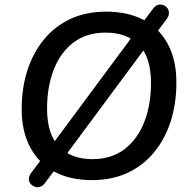

<svg xmlns="http://www.w3.org/2000/svg" viewBox="-20 -764 815 824"><path d="M374 9Q283 9 215.5 -26Q148 -61 110.5 -130Q73 -199 73 -296Q73 -386 97.5 -462Q122 -538 169 -595Q216 -652 283 -683Q350 -714 436 -714Q528 -714 595.5 -679Q663 -644 700 -575.5Q737 -507 737 -410Q737 -319 712.5 -243Q688 -167 641 -110Q594 -53 527 -22Q460 9 374 9ZM376 -81Q458 -81 514 -123.5Q570 -166 599 -240Q628 -314 628 -408Q628 -518 576.5 -571Q525 -624 433 -624Q352 -624 296 -582Q240 -540 211 -466Q182 -392 182 -298Q182 -187 234 -134Q286 -81 376 -81ZM171 24Q162 35 150.5 38Q139 41 128.5 37Q118 33 111 24.5Q104 16 104 4Q104 -8 113 -21L171 -98L203 -142L547 -606L580 -651L637 -727Q647 -740 658.5 -743Q670 -746 681 -742Q692 -738 698.5 -729Q705 -720 705 -708Q705 -696 696 -683L639 -607L607 -563L263 -99L230 -55Z"/></svg>

Font: Nunito ExtraLight SemiBold
Style: Italic
Weight: 600
Italic angle: -9°
Version: Version 3.602